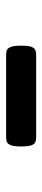

<svg xmlns="http://www.w3.org/2000/svg" viewBox="230 -893 140 640"><g transform="rotate(-90 300.0 -573.0)"><path d="M437 -622.6Q445.3 -622.6 451.2 -620.6Q457 -618.7 460.7 -613Q464.4 -607.4 466.1 -597.7Q467.8 -587.9 467.8 -572.3Q467.8 -556.6 466.1 -546.9Q464.4 -537.1 460.7 -531.7Q457 -526.4 451.2 -524.4Q445.3 -522.5 437 -522.5H162.6Q154.3 -522.5 148.4 -524.4Q142.6 -526.4 138.9 -531.7Q135.3 -537.1 133.5 -546.9Q131.8 -556.6 131.8 -572.3Q131.8 -587.9 133.5 -597.7Q135.3 -607.4 138.9 -613Q142.6 -618.7 148.4 -620.6Q154.3 -622.6 162.6 -622.6Z"/></g></svg>

Font: Courier Prime
Style: Bold
Weight: 700
Monospace: yes
Designer: Alan Dague-Greene
Foundry: Quote-Unquote Apps
Version: Version 1.202